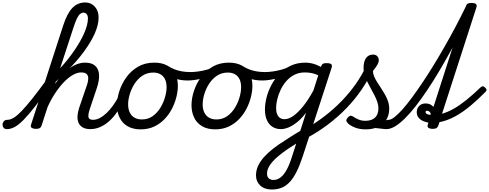

<svg xmlns="http://www.w3.org/2000/svg" viewBox="-204 -1024 3942 1548"><path d="M-148 17Q-167 17 -175.5 5.5Q-184 -6 -183.5 -20.5Q-183 -35 -173 -46.5Q-163 -58 -144 -58Q-120 -58 -92.5 -75Q-65 -92 -29 -129.5Q7 -167 56.5 -229Q106 -291 172 -382Q184 -397 196.5 -393Q209 -389 214 -374Q219 -359 206 -341Q134 -237 80.5 -168Q27 -99 -13 -58.5Q-53 -18 -85 -0.5Q-117 17 -148 17ZM524 17Q485 17 461.5 2.5Q438 -12 428.5 -36Q419 -60 421 -89.5Q423 -119 433 -151L499 -344Q508 -373 507.5 -394.5Q507 -416 493.5 -428Q480 -440 450 -440Q418 -440 382 -419Q346 -398 310 -360.5Q274 -323 240 -271.5Q206 -220 178 -157L170 -233Q208 -303 246.5 -356.5Q285 -410 324 -446Q363 -482 402.5 -500.5Q442 -519 482 -519Q535 -519 563 -494Q591 -469 594.5 -423.5Q598 -378 577 -315L520 -145Q504 -96 510 -77Q516 -58 546 -58Q560 -58 566 -46.5Q572 -35 570 -20.5Q568 -6 556.5 5.5Q545 17 524 17ZM84 15Q68 15 54 8Q40 1 46 -18L305 -817Q337 -916 379.5 -960Q422 -1004 482 -1004Q515 -1004 539 -988.5Q563 -973 577 -946Q591 -919 591 -881Q591 -853 583 -820.5Q575 -788 559.5 -753Q544 -718 521.5 -681Q499 -644 470.5 -605Q442 -566 407 -526.5Q372 -487 332 -446.5Q292 -406 246 -366L131 -11Q127 2 117 8.5Q107 15 84 15ZM281 -474Q314 -509 343 -546Q372 -583 397 -619.5Q422 -656 442 -691.5Q462 -727 476 -759.5Q490 -792 497.5 -821.5Q505 -851 505 -876Q505 -890 500.5 -900.5Q496 -911 488.5 -916.5Q481 -922 469 -922Q455 -922 442 -911.5Q429 -901 416 -874.5Q403 -848 388 -801Z M524 17Q510 17 503.5 5.5Q497 -6 499.5 -20.5Q502 -35 513.5 -46.5Q525 -58 546 -58Q572 -58 599.5 -72Q627 -86 654 -111.5Q681 -137 706.5 -172Q732 -207 754 -250Q761 -264 774 -263.5Q787 -263 796 -253Q805 -243 800 -229Q773 -170 742 -124Q711 -78 676 -47Q641 -16 603 0.5Q565 17 524 17Z M930 19Q868 19 825 -6Q782 -31 760.5 -75.5Q739 -120 739 -176Q739 -229 758 -288.5Q777 -348 814.5 -400.5Q852 -453 908.5 -486Q965 -519 1040 -519Q1102 -519 1144.5 -495.5Q1187 -472 1208.5 -429.5Q1230 -387 1230 -331Q1230 -291 1218.5 -243.5Q1207 -196 1183.5 -149.5Q1160 -103 1124 -65Q1088 -27 1039.5 -4Q991 19 930 19ZM940 -61Q989 -61 1026 -87Q1063 -113 1088 -153.5Q1113 -194 1126 -238.5Q1139 -283 1139 -321Q1139 -360 1126 -386Q1113 -412 1089 -425.5Q1065 -439 1032 -439Q982 -439 944 -413.5Q906 -388 880.5 -348Q855 -308 842 -264Q829 -220 829 -183Q829 -144 842.5 -116.5Q856 -89 881 -75Q906 -61 940 -61Z M1309 -375Q1254 -375 1208.5 -390.5Q1163 -406 1118 -433Q1104 -442 1102.5 -455Q1101 -468 1108.5 -479.5Q1116 -491 1126.5 -496Q1137 -501 1147 -494Q1172 -478 1199.5 -466.5Q1227 -455 1260 -449Q1293 -443 1333 -443Q1360 -443 1395.5 -448Q1431 -453 1467 -463Q1503 -473 1531 -489Q1543 -495 1551.5 -485Q1560 -475 1560.5 -461Q1561 -447 1548 -440Q1476 -402 1415 -388.5Q1354 -375 1309 -375Z M1531 19Q1469 19 1426 -6Q1383 -31 1361.5 -75.5Q1340 -120 1340 -176Q1340 -229 1359 -288.5Q1378 -348 1415.5 -400.5Q1453 -453 1509.5 -486Q1566 -519 1641 -519Q1703 -519 1745.5 -495.5Q1788 -472 1809.5 -429.5Q1831 -387 1831 -331Q1831 -291 1819.5 -243.5Q1808 -196 1784.5 -149.5Q1761 -103 1725 -65Q1689 -27 1640.5 -4Q1592 19 1531 19ZM1541 -61Q1590 -61 1627 -87Q1664 -113 1689 -153.5Q1714 -194 1727 -238.5Q1740 -283 1740 -321Q1740 -360 1727 -386Q1714 -412 1690 -425.5Q1666 -439 1633 -439Q1583 -439 1545 -413.5Q1507 -388 1481.5 -348Q1456 -308 1443 -264Q1430 -220 1430 -183Q1430 -144 1443.5 -116.5Q1457 -89 1482 -75Q1507 -61 1541 -61Z M1910 -375Q1855 -375 1809.5 -390.5Q1764 -406 1719 -433Q1705 -442 1703.5 -455Q1702 -468 1709.5 -479.5Q1717 -491 1727.5 -496Q1738 -501 1748 -494Q1773 -478 1800.5 -466.5Q1828 -455 1861 -449Q1894 -443 1934 -443Q1961 -443 1996.5 -448Q2032 -453 2068 -463Q2104 -473 2132 -489Q2144 -495 2152.5 -485Q2161 -475 2161.5 -461Q2162 -447 2149 -440Q2077 -402 2016 -388.5Q1955 -375 1910 -375Z M1987 504Q1929 504 1894.5 472Q1860 440 1860 391Q1860 350 1876.5 314Q1893 278 1923.5 243.5Q1954 209 1997.5 175Q2041 141 2096 107Q2117 93 2136.5 80.5Q2156 68 2176 56Q2196 44 2217 31L2264 -116Q2228 -68 2191.5 -39Q2155 -10 2122 3.5Q2089 17 2061 17Q2021 17 1992 -2Q1963 -21 1947.5 -56.5Q1932 -92 1932 -141Q1932 -186 1945 -237.5Q1958 -289 1984 -338.5Q2010 -388 2049 -429Q2088 -470 2140.5 -494.5Q2193 -519 2258 -519Q2279 -519 2300.5 -515Q2322 -511 2343 -503Q2364 -495 2383 -484L2385 -489Q2391 -505 2400 -510Q2409 -515 2428 -515Q2459 -515 2467.5 -505.5Q2476 -496 2469 -476L2237 236Q2213 309 2187.5 360Q2162 411 2132.5 443Q2103 475 2067 489.5Q2031 504 1987 504ZM2001 427Q2031 427 2057.5 407Q2084 387 2107.5 344.5Q2131 302 2152 233L2184 134Q2172 141 2161 148.5Q2150 156 2139 162.5Q2128 169 2117 177Q2076 205 2044.5 231Q2013 257 1991.5 281.5Q1970 306 1959.5 329.5Q1949 353 1949 377Q1949 393 1955 404Q1961 415 1973 421Q1985 427 2001 427ZM2090 -63Q2124 -63 2162.5 -90.5Q2201 -118 2242 -169.5Q2283 -221 2323 -295L2362 -417Q2332 -431 2305.5 -435.5Q2279 -440 2254 -440Q2206 -440 2168.5 -420.5Q2131 -401 2103.5 -369Q2076 -337 2058 -298.5Q2040 -260 2031 -222Q2022 -184 2022 -153Q2022 -125 2030 -104.5Q2038 -84 2053 -73.5Q2068 -63 2090 -63Z M2271 88Q2260 94 2251.5 86.5Q2243 79 2240 65Q2237 51 2239.5 37.5Q2242 24 2254 18Q2337 -29 2411.5 -86Q2486 -143 2549.5 -208.5Q2613 -274 2663.5 -345.5Q2714 -417 2749 -493Q2754 -505 2764.5 -507Q2775 -509 2785.5 -503.5Q2796 -498 2801.5 -487.5Q2807 -477 2802 -464Q2764 -378 2710.5 -300Q2657 -222 2589.5 -152Q2522 -82 2442 -21.5Q2362 39 2271 88Z M2912 17Q2893 17 2871.5 13.5Q2850 10 2825 8.5Q2800 7 2767 13L2793 -14Q2824 -28 2851.5 -37.5Q2879 -47 2900 -52.5Q2921 -58 2934 -58Q2943 -58 2945.5 -46.5Q2948 -35 2944.5 -20.5Q2941 -6 2932.5 5.5Q2924 17 2912 17ZM2744 19Q2694 19 2656 3.5Q2618 -12 2600 -31Q2588 -43 2588.5 -54Q2589 -65 2602 -79Q2614 -91 2624 -91Q2634 -91 2648 -81Q2664 -70 2688 -60Q2712 -50 2741 -50Q2794 -50 2820.5 -76.5Q2847 -103 2847 -150Q2847 -175 2838.5 -201Q2830 -227 2816 -254Q2802 -281 2787 -308.5Q2772 -336 2758 -363.5Q2744 -391 2735.5 -418.5Q2727 -446 2727 -472Q2727 -529 2747.5 -556.5Q2768 -584 2803 -584Q2826 -584 2838 -570.5Q2850 -557 2850 -539Q2850 -521 2837.5 -500Q2825 -479 2803 -452Q2803 -430 2812.5 -407.5Q2822 -385 2837 -361.5Q2852 -338 2868.5 -313Q2885 -288 2900 -261.5Q2915 -235 2924.5 -207Q2934 -179 2934 -148Q2934 -70 2882 -25.5Q2830 19 2744 19Z M2912 17Q2895 17 2888.5 5.5Q2882 -6 2885 -20.5Q2888 -35 2899.5 -46.5Q2911 -58 2930 -58Q2949 -58 2977 -80Q3005 -102 3040.5 -141.5Q3076 -181 3116.5 -236Q3157 -291 3201.5 -357Q3246 -423 3291.5 -497.5Q3337 -572 3382 -650.5Q3427 -729 3469.5 -809.5Q3512 -890 3550 -968Q3555 -979 3566 -983.5Q3577 -988 3588.5 -988Q3600 -988 3606.5 -982.5Q3613 -977 3609 -968Q3568 -879 3523 -790Q3478 -701 3430.5 -614.5Q3383 -528 3335.5 -448Q3288 -368 3241 -298Q3194 -228 3149 -170Q3104 -112 3061.5 -70Q3019 -28 2981.5 -5.5Q2944 17 2912 17Z M3281 15Q3266 15 3252.5 8Q3239 1 3245 -18L3250 -35Q3224 -40 3202.5 -50.5Q3181 -61 3168.5 -78.5Q3156 -96 3156 -120Q3156 -148 3175 -169Q3194 -190 3228 -190Q3248 -190 3264 -182.5Q3280 -175 3291 -162L3550 -968Q3556 -988 3565.5 -994Q3575 -1000 3595 -1000Q3626 -1000 3634.5 -990.5Q3643 -981 3636 -961L3360 -107Q3406 -120 3454.5 -147.5Q3503 -175 3557 -218.5Q3611 -262 3671 -320Q3677 -326 3686 -328Q3695 -330 3706 -319Q3719 -308 3718.5 -299Q3718 -290 3711 -284Q3652 -224 3591.5 -173Q3531 -122 3468 -87Q3405 -52 3339 -39L3330 -11Q3325 2 3315 8.5Q3305 15 3281 15ZM3268 -98Q3270 -113 3260 -122Q3250 -131 3239 -131Q3227 -131 3227 -120Q3227 -115 3231.5 -110Q3236 -105 3245 -102Q3254 -99 3268 -98Z"/></svg>

Font: Playwrite CZ
Style: Regular
Weight: 400
Designer: Veronika Burian, José Scaglione
Foundry: TypeTogether
Version: Version 1.002